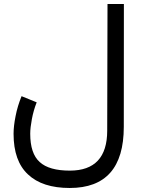

<svg xmlns="http://www.w3.org/2000/svg" viewBox="-20 -687 712 961"><path d="M163.6 -174.8 87.9 -205.6C74.7 -172.9 64.5 -140.1 58.1 -106.4C51.3 -72.8 47.9 -43 47.9 -17.1C47.9 73.2 71.8 141.1 120.1 186C168 231.4 237.8 253.9 329.1 253.9C509.3 253.9 599.6 151.9 599.6 -52.2L600.1 -667H518.1L516.6 -33.2C516.6 100.1 454.1 167 329.6 167C260.3 167 210 152.8 178.7 124C147 95.7 131.3 48.3 131.3 -17.6C131.3 -38.6 134.3 -63 139.6 -91.3C145 -119.6 152.8 -147.5 163.6 -174.8Z"/></svg>

Font: Vazir
Style: Regular
Weight: 400
Designer: Saber Rastikerdar
Foundry: Saber Rastikerdar
Version: Version 27.002;January 24, 2021;FontCreator 13.0.0.2683 64-b